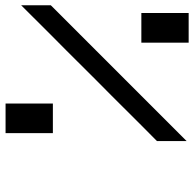

<svg xmlns="http://www.w3.org/2000/svg" viewBox="-24 -690 714 707"><g transform="rotate(90 333.5 -337.0)"><path d="M361.7 0V-174.2H470.8V0ZM28.3 -500V-674.2H137.5V-500ZM166.7 -224.2Q131.7 -190 0 -57.5V-166.7L500 -666.7V-557.5Q465 -523.3 333.3 -390.8Q298.3 -356.7 166.7 -224.2Z"/></g></svg>

Font: 0xA000-Squareish-Mono
Style: Squareish-Mono-Bold
Weight: 700
Version: Version 0.1